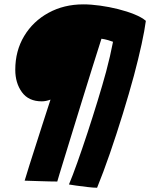

<svg xmlns="http://www.w3.org/2000/svg" viewBox="-20 -677 688 880"><path d="M425 183.5Q408.5 183.5 380.8 180.2Q353 177 328.2 173.5Q303.5 170 296 168.5Q312 131 334.2 68.5Q356.5 6 380.8 -67.8Q405 -141.5 427.5 -215Q450 -288.5 466.5 -349Q485.5 -420 498 -485.5Q491 -488.5 475.5 -493Q460 -497.5 445 -499.5Q424.5 -435 401.8 -362.8Q379 -290.5 356.8 -218Q334.5 -145.5 314.2 -79.8Q294 -14 278 38Q262 90 252.5 121.2Q243 152.5 242.5 155Q229 155 206.5 154.5Q184 154 159.8 153.2Q135.5 152.5 116.8 151.8Q98 151 93 151Q101.5 122 115 79.5Q128.5 37 143.8 -10.5Q159 -58 173 -101.8Q187 -145.5 197.5 -177.5Q208 -209.5 211.5 -220.5Q190.5 -212.5 171.5 -212.5Q111 -212.5 80.5 -254.5Q50 -296.5 50 -357Q50 -444 90.8 -511.8Q131.5 -579.5 202.2 -618.2Q273 -657 362 -657Q397 -657 438.8 -651.2Q480.5 -645.5 521.5 -635.2Q562.5 -625 596.2 -611.2Q630 -597.5 648.5 -581.5Q643 -539 628.8 -473.5Q614.5 -408 594 -331Q571.5 -248 542.8 -154.8Q514 -61.5 483.5 26.8Q453 115 425 183.5Z"/></svg>

Font: Grandstander ExtraBold
Style: Italic
Weight: 800
Italic angle: -15°
Designer: Tyler Finck
Foundry: Etcetera Type Co
Version: Version 1.200; ttfautohint (v1.8.3)